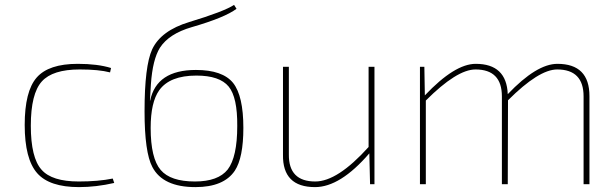

<svg xmlns="http://www.w3.org/2000/svg" viewBox="-20 -753 2506 785"><path d="M447 -5Q373 12 303 12Q182 12 132 -45Q81 -103 81 -242Q81 -380 130 -436Q179 -492 298 -492Q379 -492 434 -475L430 -457Q384 -469 306 -469Q195 -469 151 -420Q106 -370 106 -239Q106 -108 150 -59Q192 -11 302 -11Q382 -11 441 -23Z M947 -717Q899 -681 764 -642Q671 -615 634 -558Q604 -510 597 -409Q597 -407 593 -342H594Q620 -467 781 -467Q890 -467 933 -414Q975 -361 975 -230Q975 -108 940 -55Q895 12 779 12Q646 12 603 -70Q571 -130 571 -298Q571 -483 602 -551Q638 -628 754 -663Q896 -706 937 -733ZM631 -384Q596 -335 596 -230Q596 -106 637 -58Q677 -11 777 -11Q872 -11 911 -60Q950 -111 950 -238Q951 -355 915 -399Q878 -444 783 -444Q674 -444 631 -384Z M1511 0H1493L1490 -126Q1371 12 1268 12Q1135 12 1137 -120V-480H1161V-121Q1160 -11 1269 -11Q1360 -11 1487 -152V-480H1511Z M1717 -363Q1839 -492 1925 -492Q2051 -492 2056 -368Q2174 -492 2259 -492Q2390 -492 2390 -360V0H2366V-359Q2366 -469 2258 -469Q2183 -469 2057 -343L2056 0H2032V-359Q2032 -469 1924 -469Q1848 -469 1721 -342V0H1697V-480H1715Z"/></svg>

Font: Taylor Sans Thin
Style: Regular
Weight: 100
Italic angle: -8°
Designer: Natanael Gama
Version: Version 1.001 September 8, 2015